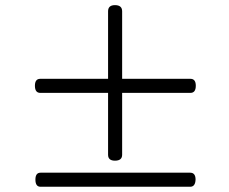

<svg xmlns="http://www.w3.org/2000/svg" viewBox="-20 -713 873 733"><path d="M446.3 -669.9Q446.3 -693.4 418.9 -693.4Q392.6 -693.4 392.6 -669.9V-412.1H133.8Q113.3 -412.1 113.3 -385.7Q113.3 -358.4 133.8 -358.4H392.6V-122.1Q392.6 -99.6 418.9 -99.6Q446.3 -99.6 446.3 -122.1V-358.4H707Q727.5 -358.4 727.5 -385.7Q727.5 -412.1 707 -412.1H446.3ZM706.1 -53.7H134.8Q115.2 -53.7 115.2 -27.3Q115.2 0 134.8 0H706.1Q725.6 0 726.6 -27.3Q726.6 -53.7 706.1 -53.7Z"/></svg>

Font: Gulim
Style: Regular
Weight: 400
Version: Version 2.21